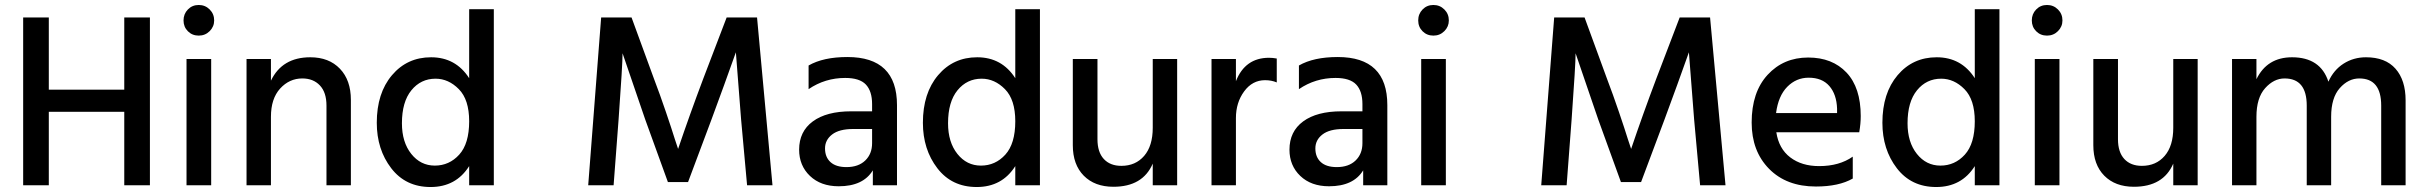

<svg xmlns="http://www.w3.org/2000/svg" viewBox="-20 -744 9744 771"><path d="M582 0H479V-295H176V0H73V-674H176V-384H479V-674H582Z M828 0H729V-507H828ZM840 -662Q840 -637 822 -619Q804 -601 778 -601Q752 -601 734.5 -618.5Q717 -636 717 -662Q717 -688 734.5 -706Q752 -724 778 -724Q804 -724 822 -706Q840 -688 840 -662Z M1389 0H1291V-320Q1291 -373 1264.5 -401Q1238 -429 1194 -429Q1142 -429 1105 -388.5Q1068 -348 1068 -275V0H970V-507H1068V-420Q1113 -514 1226 -514Q1301 -514 1345 -468Q1389 -422 1389 -343Z M1594 -249Q1594 -173 1631.5 -126Q1669 -79 1726 -79Q1784 -79 1824 -123Q1864 -167 1864 -257Q1864 -344 1822.5 -386Q1781 -428 1729 -428Q1670 -428 1632 -381.5Q1594 -335 1594 -249ZM1963 0H1864V-77Q1811 7 1709 7Q1609 7 1551 -68.5Q1493 -144 1493 -251Q1493 -370 1554 -442Q1615 -514 1711 -514Q1810 -514 1864 -430V-707H1963Z M2444 0H2342L2394 -674H2516L2606 -428Q2630 -365 2654 -294.5Q2678 -224 2690 -185L2703 -146Q2749 -282 2804 -428L2898 -674H3020L3082 0H2980L2956 -264L2935 -534Q2890 -407 2837 -264L2743 -13H2662L2571 -264L2480 -530Q2480 -486 2464 -264Z M3379 -73Q3427 -73 3454.5 -99.5Q3482 -126 3482 -169V-226H3406Q3350 -226 3321.5 -204Q3293 -182 3293 -148Q3293 -113 3315 -93Q3337 -73 3379 -73ZM3485 -60Q3446 4 3348 4Q3276 4 3232.5 -37.5Q3189 -79 3189 -143Q3189 -216 3244 -256.5Q3299 -297 3398 -297H3482V-326Q3482 -378 3457 -404.5Q3432 -431 3374 -431Q3293 -431 3227 -386V-481Q3286 -515 3383 -515Q3582 -515 3582 -322V0H3485Z M3787 -249Q3787 -173 3824.5 -126Q3862 -79 3919 -79Q3977 -79 4017 -123Q4057 -167 4057 -257Q4057 -344 4015.5 -386Q3974 -428 3922 -428Q3863 -428 3825 -381.5Q3787 -335 3787 -249ZM4156 0H4057V-77Q4004 7 3902 7Q3802 7 3744 -68.5Q3686 -144 3686 -251Q3686 -370 3747 -442Q3808 -514 3904 -514Q4003 -514 4057 -430V-707H4156Z M4707 0H4609V-87Q4569 6 4451 6Q4376 6 4332 -38.5Q4288 -83 4288 -161V-507H4387V-185Q4387 -133 4412.5 -105.5Q4438 -78 4483 -78Q4540 -78 4574.5 -118Q4609 -158 4609 -231V-507H4707Z M4943 0H4845V-507H4943V-418Q4980 -512 5076 -512Q5090 -512 5107 -509V-413Q5086 -422 5060 -422Q5009 -422 4976 -377Q4943 -332 4943 -270Z M5348 -73Q5396 -73 5423.5 -99.5Q5451 -126 5451 -169V-226H5375Q5319 -226 5290.5 -204Q5262 -182 5262 -148Q5262 -113 5284 -93Q5306 -73 5348 -73ZM5454 -60Q5415 4 5317 4Q5245 4 5201.5 -37.5Q5158 -79 5158 -143Q5158 -216 5213 -256.5Q5268 -297 5367 -297H5451V-326Q5451 -378 5426 -404.5Q5401 -431 5343 -431Q5262 -431 5196 -386V-481Q5255 -515 5352 -515Q5551 -515 5551 -322V0H5454Z M5786 0H5687V-507H5786ZM5798 -662Q5798 -637 5780 -619Q5762 -601 5736 -601Q5710 -601 5692.5 -618.5Q5675 -636 5675 -662Q5675 -688 5692.5 -706Q5710 -724 5736 -724Q5762 -724 5780 -706Q5798 -688 5798 -662Z M6271 0H6169L6221 -674H6343L6433 -428Q6457 -365 6481 -294.5Q6505 -224 6517 -185L6530 -146Q6576 -282 6631 -428L6725 -674H6847L6909 0H6807L6783 -264L6762 -534Q6717 -407 6664 -264L6570 -13H6489L6398 -264L6307 -530Q6307 -486 6291 -264Z M7420 -27Q7364 5 7272 5Q7154 5 7084 -66Q7014 -137 7014 -252Q7014 -374 7078 -443.5Q7142 -513 7241 -513Q7338 -513 7395 -452.5Q7452 -392 7452 -278Q7452 -247 7446 -213H7113Q7123 -147 7169 -112Q7215 -77 7285 -77Q7366 -77 7420 -115ZM7243 -432Q7193 -432 7157 -395.5Q7121 -359 7112 -290H7357V-308Q7355 -365 7326 -398.5Q7297 -432 7243 -432Z M7640 -249Q7640 -173 7677.5 -126Q7715 -79 7772 -79Q7830 -79 7870 -123Q7910 -167 7910 -257Q7910 -344 7868.5 -386Q7827 -428 7775 -428Q7716 -428 7678 -381.5Q7640 -335 7640 -249ZM8009 0H7910V-77Q7857 7 7755 7Q7655 7 7597 -68.5Q7539 -144 7539 -251Q7539 -370 7600 -442Q7661 -514 7757 -514Q7856 -514 7910 -430V-707H8009Z M8250 0H8151V-507H8250ZM8262 -662Q8262 -637 8244 -619Q8226 -601 8200 -601Q8174 -601 8156.5 -618.5Q8139 -636 8139 -662Q8139 -688 8156.5 -706Q8174 -724 8200 -724Q8226 -724 8244 -706Q8262 -688 8262 -662Z M8805 0H8707V-87Q8667 6 8549 6Q8474 6 8430 -38.5Q8386 -83 8386 -161V-507H8485V-185Q8485 -133 8510.5 -105.5Q8536 -78 8581 -78Q8638 -78 8672.5 -118Q8707 -158 8707 -231V-507H8805Z M9640 0H9542V-320Q9542 -429 9454 -429Q9410 -429 9375.5 -390Q9341 -351 9341 -275V0H9243V-320Q9243 -429 9154 -429Q9111 -429 9076 -390Q9041 -351 9041 -275V0H8943V-507H9041V-426Q9084 -514 9184 -514Q9298 -514 9330 -416Q9351 -463 9391 -488.5Q9431 -514 9481 -514Q9559 -514 9599.5 -468Q9640 -422 9640 -341Z"/></svg>

Font: Hind Madurai Medium
Style: Regular
Weight: 500
Designer: Jyotish Sonowal
Foundry: Indian Type Foundry
Version: Version 1.001;PS 1.0;hotconv 1.0.86;makeotf.lib2.5.63406; tt